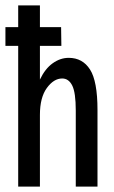

<svg xmlns="http://www.w3.org/2000/svg" viewBox="-23 -687 418 707"><path d="M44 0V-667H124V-394Q143 -434 171 -454Q199 -474 230 -474Q281 -474 308.5 -431Q336 -388 336 -282V0H256V-280Q256 -346 243 -372Q230 -398 206 -398Q175 -398 149.5 -363Q124 -328 124 -264V0ZM-3 -518V-587H202L203 -518Z"/></svg>

Font: Inconsolata Condensed SemiBold
Style: Regular
Weight: 600
Width: 3
Monospace: yes
Designer: Raph Levien, Cyreal, Brenton Simpson
Foundry: Raph Levien, Cyreal, Google
Version: Version 3.100; ttfautohint (v1.8.4.7-5d5b)